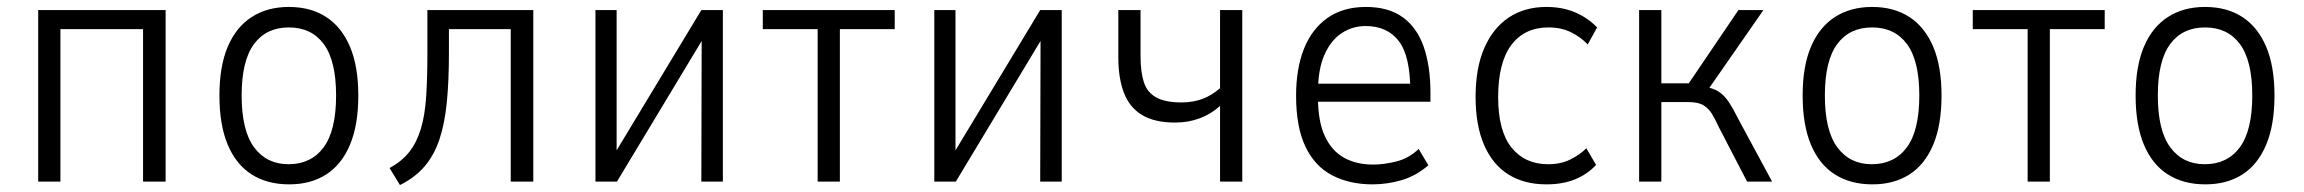

<svg xmlns="http://www.w3.org/2000/svg" viewBox="-20 -523 6636 553"><path d="M90 0V-494H457V0H392V-439H154V0Z M813 8Q750 8 705 -20.5Q660 -49 636 -106Q612 -163 612 -248Q612 -332 636 -388.5Q660 -445 705 -474Q750 -503 812 -503Q875 -503 919.5 -474Q964 -445 988 -388.5Q1012 -332 1012 -248Q1012 -163 988 -106Q964 -49 919.5 -20.5Q875 8 813 8ZM811 -50Q876 -50 912 -98.5Q948 -147 948 -248Q948 -348 912.5 -396Q877 -444 812 -444Q747 -444 711.5 -396Q676 -348 676 -248Q676 -147 712 -98.5Q748 -50 811 -50Z M1132 10 1102 -39Q1137 -58 1158.5 -85Q1180 -112 1192 -151.5Q1204 -191 1207.5 -245.5Q1211 -300 1211 -371V-494H1516V0H1451V-439H1273V-370Q1273 -290 1267 -229Q1261 -168 1246 -122.5Q1231 -77 1203.5 -44.5Q1176 -12 1132 10Z M1695 0V-494H1756V-80H1750L2000 -494H2062V0H2000L2001 -415H2007L1757 0Z M2335 0V-439H2177V-494H2557V-439H2399V0Z M2671 0V-494H2732V-80H2726L2976 -494H3038V0H2976L2977 -415H2983L2733 0Z M3494 0V-218Q3469 -195 3436 -182.5Q3403 -170 3365 -170Q3305 -170 3269 -192Q3233 -214 3217 -256Q3201 -298 3201 -358V-494H3265V-361Q3265 -316 3274.5 -286.5Q3284 -257 3310 -242.5Q3336 -228 3383 -228Q3416 -228 3443 -238Q3470 -248 3494 -269V-494H3558V0Z M3933 8Q3867 8 3817 -18Q3767 -44 3740 -100.5Q3713 -157 3713 -247Q3713 -325 3735.5 -382Q3758 -439 3803 -471Q3848 -503 3914 -503Q3979 -503 4020 -473.5Q4061 -444 4080.5 -388.5Q4100 -333 4100 -255V-230H3760V-282H4061L4042 -260Q4042 -361 4009 -404.5Q3976 -448 3913 -448Q3876 -448 3845 -428Q3814 -408 3795 -366Q3776 -324 3776 -256V-243Q3776 -173 3796 -130.5Q3816 -88 3851.5 -68.5Q3887 -49 3935 -49Q3966 -49 4002 -58Q4038 -67 4066 -94L4094 -47Q4058 -16 4016.5 -4Q3975 8 3933 8Z M4434 8Q4370 8 4324.5 -20.5Q4279 -49 4254.5 -105.5Q4230 -162 4230 -244Q4230 -327 4255 -384.5Q4280 -442 4325.5 -472.5Q4371 -503 4434 -503Q4480 -503 4516.5 -487.5Q4553 -472 4580 -444L4553 -395Q4532 -417 4504 -430.5Q4476 -444 4440 -444Q4371 -444 4333 -393.5Q4295 -343 4295 -243Q4295 -146 4333.5 -98Q4372 -50 4439 -50Q4475 -50 4502.5 -63.5Q4530 -77 4549 -96L4577 -48Q4552 -21 4516.5 -6.5Q4481 8 4434 8Z M4701 0V-494H4765V-283H4844L4987 -494H5059L4895 -258L4884 -274Q4913 -270 4929.5 -259.5Q4946 -249 4959 -229.5Q4972 -210 4989 -176L5084 0H5012L4931 -156Q4920 -180 4910.5 -195.5Q4901 -211 4886 -220Q4871 -229 4843 -229H4765V0Z M5373 8Q5310 8 5265 -20.5Q5220 -49 5196 -106Q5172 -163 5172 -248Q5172 -332 5196 -388.5Q5220 -445 5265 -474Q5310 -503 5372 -503Q5435 -503 5479.5 -474Q5524 -445 5548 -388.5Q5572 -332 5572 -248Q5572 -163 5548 -106Q5524 -49 5479.5 -20.5Q5435 8 5373 8ZM5371 -50Q5436 -50 5472 -98.5Q5508 -147 5508 -248Q5508 -348 5472.5 -396Q5437 -444 5372 -444Q5307 -444 5271.5 -396Q5236 -348 5236 -248Q5236 -147 5272 -98.5Q5308 -50 5371 -50Z M5820 0V-439H5662V-494H6042V-439H5884V0Z M6332 8Q6269 8 6224 -20.5Q6179 -49 6155 -106Q6131 -163 6131 -248Q6131 -332 6155 -388.5Q6179 -445 6224 -474Q6269 -503 6331 -503Q6394 -503 6438.5 -474Q6483 -445 6507 -388.5Q6531 -332 6531 -248Q6531 -163 6507 -106Q6483 -49 6438.5 -20.5Q6394 8 6332 8ZM6330 -50Q6395 -50 6431 -98.5Q6467 -147 6467 -248Q6467 -348 6431.5 -396Q6396 -444 6331 -444Q6266 -444 6230.5 -396Q6195 -348 6195 -248Q6195 -147 6231 -98.5Q6267 -50 6330 -50Z"/></svg>

Font: Nunito Sans 7pt Condensed Light
Style: Regular
Weight: 300
Width: 3
Designer: Vernon Adams
Foundry: Vernon Adams
Version: Version 3.101;gftools[0.9.27]